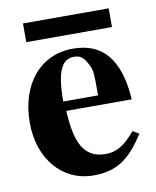

<svg xmlns="http://www.w3.org/2000/svg" viewBox="-73 -657 590 728"><g transform="rotate(-10 222.0 -293.0)"><path d="M395 -528V-600H65V-528ZM403 -126C362 -77 331 -58 288 -58C190 -58 175 -150 169 -245H421C417 -319 399 -382 362 -423C333 -455 292 -473 234 -473C109 -473 25 -373 25 -224C25 -87 108 14 229 14C314 14 367 -17 427 -112ZM298 -282H164C164 -402 188 -442 234 -442C263 -442 275 -425 289 -395C298 -376 298 -355 298 -303Z"/></g></svg>

Font: XITS
Style: Bold
Weight: 700
Designer: MicroPress Inc., with final additions and corrections provided by Coen Hoffman, Elsevier (retired)
Version: Version 1.107